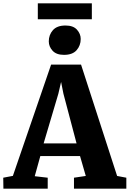

<svg xmlns="http://www.w3.org/2000/svg" viewBox="-36 -1135 780 1155"><path d="M41.5 -77 271.5 -746.5H451.5L668.5 -76.5L724 -66V0H409V-66L480 -76.5L445.5 -196H206.5L173 -75L251 -66V0H-15.5L-16.5 -66ZM424.5 -272.5 345.5 -571.5 331.5 -642 315 -571 226.5 -272.5ZM348.5 -805Q303 -805 280.2 -830Q257.5 -855 257.5 -886Q257.5 -925.5 282.2 -953.5Q307 -981.5 357.5 -981.5H358.5Q404.5 -981.5 427 -956.5Q449.5 -931.5 449.5 -900.5Q449.5 -861 424.8 -833Q400 -805 349.5 -805ZM516.5 -1115V-1019H191.5V-1115Z"/></svg>

Font: Merriweather Light 18pt Black
Style: Regular
Weight: 900
Version: Version 2.100